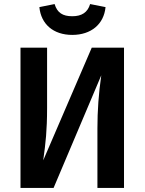

<svg xmlns="http://www.w3.org/2000/svg" viewBox="-20 -926 712 946"><path d="M336 -754C429 -754 492 -807 500 -891L424 -906C412 -865 383 -846 336 -846C289 -846 262 -863 249 -906L174 -891C182 -807 243 -754 336 -754ZM591 -691H432L193 -136C199 -179 204 -219 207 -256C210 -293 212 -339 212 -394V-691H81V0H244L479 -555C466 -466 460 -379 460 -294V0H591Z"/></svg>

Font: Fira Sans Medium
Style: Regular
Weight: 500
Designer: Carrois Corporate & Edenspiekermann AG
Foundry: Carrois Corporate GbR & Edenspiekermann AG
Version: Version 4.203